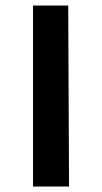

<svg xmlns="http://www.w3.org/2000/svg" viewBox="-20 -678 371 698"><path d="M100 0V-658H228L231 0Z"/></svg>

Font: EauTest
Style: Bold
Weight: 700
Designer: Christian Thalmann (Catharsis Fonts)
Version: Version 0.001;PS 000.001;hotconv 1.0.88;makeotf.lib2.5.64775